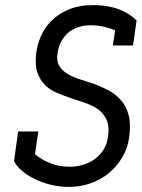

<svg xmlns="http://www.w3.org/2000/svg" viewBox="-20 -724 555 752"><path d="M35 -93Q45 -73 66 -55Q87 -37 116 -23Q144 -9 178.5 -0.5Q213 8 251 8Q293 8 333 -5.5Q373 -19 404 -44Q436 -70 458 -106Q480 -142 486 -187Q493 -238 484 -272.5Q475 -307 455 -330Q435 -354 408 -368.5Q381 -383 352 -394Q322 -404 294 -413Q266 -422 245 -434Q224 -447 212.5 -465.5Q201 -484 205 -514Q208 -538 218.5 -559Q229 -580 247 -596Q263 -609 285 -617Q307 -625 334 -625Q364 -625 388.5 -619Q413 -613 431 -605L422 -546H501L515 -644Q494 -664 471 -676Q448 -688 426 -694Q404 -700 383.5 -702Q363 -704 345 -704Q290 -704 249.5 -687Q209 -670 182 -643Q155 -616 140.5 -583Q126 -550 122 -517Q116 -470 126.5 -440Q137 -410 157 -390Q177 -371 205 -359.5Q233 -348 262 -338Q291 -329 319 -319Q347 -309 368 -293Q388 -277 398.5 -252Q409 -227 403 -188Q399 -159 385 -137Q371 -115 350 -100Q330 -86 305 -78.5Q280 -71 254 -71Q209 -71 175 -85.5Q141 -100 117 -120L130 -209H51Z"/></svg>

Font: Josefin Slab Thin
Style: Italic
Weight: 100
Italic angle: -12°
Designer: Santiago Orozco
Foundry: Typemade
Version: Version 2.000